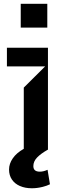

<svg xmlns="http://www.w3.org/2000/svg" viewBox="-20 -801 332 1027"><path d="M90.9 -780.5H233V-653.4H90.9ZM247.2 184.7Q231.9 192.8 204.7 199.4Q177.6 206 150.6 206Q114 206 86.5 193.9Q58.9 181.8 43.7 159.3Q28.4 136.7 28.4 105.8Q28.4 74.9 48.3 46Q68.2 17 107.2 -5V-332.4L221.6 -446H17V-545.5H236.5V0H235.1Q198.5 20.6 178.4 41.5Q158.4 62.5 158.4 87.4Q158.4 102.3 166.9 109.7Q175.4 117.2 193.2 117.2Q212.7 117.2 234.4 107.2Z"/></svg>

Font: Riot Sans
Style: Bold
Weight: 600
Designer: Rasmus Andersson
Foundry: rsms
Version: Version 4.001